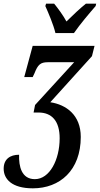

<svg xmlns="http://www.w3.org/2000/svg" viewBox="-58 -786 544 1046"><path d="M244 -606H345C378 -654 430 -715 463 -753L466 -766H410C381 -743 336 -701 304 -669C287 -701 257 -742 237 -766H193L189 -753C206 -715 233 -652 244 -606ZM121 240C268 240 382 142 382 -40C382 -160 302 -216 216 -229L443 -480L457 -536H120L74 -366H120L130 -387C148 -433 162 -447 202 -447H346L133 -214L125 -173H152C224 -173 267 -127 267 -33C267 85 212 190 132 190C59 190 44 120 46 57C-3 57 -38 81 -38 133C-38 189 6 240 121 240Z"/></svg>

Font: Noto Serif Condensed Semi
Style: Italic
Weight: 600
Width: 3
Italic angle: -12°
Designer: Monotype Design Team
Foundry: Monotype Imaging Inc.
Version: Version 1.901